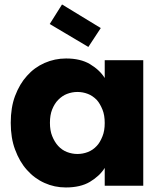

<svg xmlns="http://www.w3.org/2000/svg" viewBox="-20 -826 719 854"><path d="M27.8 -279.8Q27.8 -348.1 46.9 -398.9Q67.4 -453.1 100.1 -488.8Q132.8 -525.9 178.2 -545.9Q223.6 -565.9 273.9 -565.9Q337.9 -565.9 379.9 -541Q423.8 -514.6 445.8 -479V-558.1H617.2V0H445.8V-79.1Q423.8 -43.5 379.9 -17.1Q337.9 7.8 272.9 7.8Q222.2 7.8 178.2 -12.2Q133.3 -32.2 100.1 -69.8Q67.4 -105.5 46.9 -161.1Q27.8 -211.9 27.8 -279.8ZM201.2 -719.2 255.9 -806.2 428.2 -701.2 373 -617.2ZM202.1 -279.8Q202.1 -245.6 211.9 -221.2Q222.7 -194.3 238.8 -176.8Q255.4 -158.7 277.8 -149.9Q300.8 -141.1 324.2 -141.1Q348.6 -141.1 371.1 -149.9Q393.6 -158.7 410.2 -176.8Q424.3 -190.9 436 -220.2Q445.8 -244.6 445.8 -278.8Q445.8 -313.5 436 -337.9Q424.8 -365.7 410.2 -381.8Q391.6 -400.4 371.1 -408.2Q348.6 -417 324.2 -417Q300.8 -417 277.8 -408.2Q257.3 -400.4 238.8 -381.8Q222.7 -365.7 211.9 -338.9Q202.1 -314.5 202.1 -279.8Z"/></svg>

Font: PoppinsZ
Style: Bold
Weight: 700
Designer: Ninad Kale (Devanagari), Jonny Pinhorn (Latin)
Foundry: Indian Type Foundry
Version: Version 3.002;FEAKit 1.0